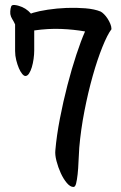

<svg xmlns="http://www.w3.org/2000/svg" viewBox="-20 -706 481 763"><path d="M40 -609Q34 -622 28.5 -630.5Q23 -639 21 -650Q20 -661 22 -671.5Q24 -682 27 -684Q31 -687 39.5 -686Q48 -685 54 -683Q83 -675 103 -652L111 -655Q134 -662 170 -667.5Q206 -673 244.5 -674.5Q283 -676 319.5 -673Q356 -670 380 -660Q386 -657 393.5 -649.5Q401 -642 407.5 -632Q414 -622 418.5 -611Q423 -600 423 -590Q407 -569 387 -519.5Q367 -470 348.5 -404.5Q330 -339 315.5 -264.5Q301 -190 295 -119Q293 -92 292 -64Q291 -36 288.5 -13.5Q286 9 282.5 23Q279 37 272 37Q259 37 245.5 21Q232 5 221.5 -18Q211 -41 204.5 -66Q198 -91 200 -109Q205 -167 218 -234.5Q231 -302 248 -367.5Q265 -433 283.5 -489Q302 -545 318 -581Q273 -589 222.5 -591Q172 -593 116 -585V-505Q116 -490 113.5 -472Q111 -454 106.5 -439Q102 -424 95.5 -414Q89 -404 81 -404Q75 -404 68 -412.5Q61 -421 55 -435Q49 -449 44.5 -467Q40 -485 40 -503Z"/></svg>

Font: Yeon Sung
Style: Regular
Weight: 400
Version: Version 1.001